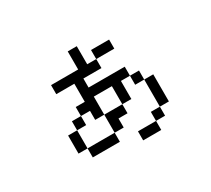

<svg xmlns="http://www.w3.org/2000/svg" viewBox="-132 -793 1265 1150"><g transform="rotate(-30 500.0 -218.0)"><path d="M687.5 -437.5V-500H562.5V-437.5H500Q500 -437.5 500 -562.5H437.5Q437.5 -562.5 437.5 -437.5H250V-375H375Q375 -375 375 -250H312.5V-187.5H250V-125H187.5Q187.5 -125 187.5 0H250V62.5H437.5V0H250Q250 0 250 -125H312.5V-187.5H375V-125H437.5Q437.5 -125 437.5 0H500V-62.5H562.5V-125H437.5Q437.5 -125 437.5 -250H562.5Q562.5 -250 562.5 -125H625Q625 -125 625 -250H687.5V-187.5H750V0H687.5V62.5H562.5V125H687.5V62.5H750V0H812.5V-187.5H750V-250H687.5V-312.5H437.5V-375H562.5V-437.5Z"/></g></svg>

Font: UnifontExMono
Style: Regular
Weight: 500
Version: Version 15.0.06